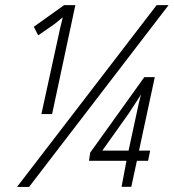

<svg xmlns="http://www.w3.org/2000/svg" viewBox="-20 -734 682 754"><path d="M561.5 -102.5H517.6L495.6 -0.5H457.5L476.6 -102.5H329.6L334 -134.3L546.9 -431.2H587.9L525.9 -142.6H569.8ZM484.9 -142.6 514.6 -280.3Q526.9 -339.4 533.7 -363.3L523.9 -347.2L484.9 -287.6L381.8 -142.6ZM642.1 -713.9 94.2 0H46.9L595.2 -713.9ZM184.6 -286.1H142.6L216.3 -624L226.6 -666Q204.6 -647.5 193.1 -638.9Q181.6 -630.4 129.9 -595.2L112.8 -628.9L231.9 -713.9H275.9Z"/></svg>

Font: TypoPRO Open Sans Condensed
Style: Italic
Weight: 300
Width: 3
Italic angle: -12°
Foundry: Ascender Corporation
Version: Version 1.10